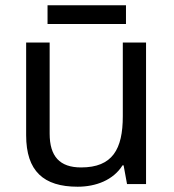

<svg xmlns="http://www.w3.org/2000/svg" viewBox="-20 -697 658 727"><path d="M457 -677H160V-606H457ZM533 -536H445V-257C445 -132 406 -63 287 -63C206 -63 168 -105 168 -191V-536H79V-185C79 -49 145 10 274 10C343 10 409 -15 444 -71H448L461 0H533Z"/></svg>

Font: Noto Sans Hebrew Droid Medium
Style: Regular
Weight: 500
Designer: Monotype Design Team
Foundry: Monotype Imaging Inc.
Version: Version 1.100